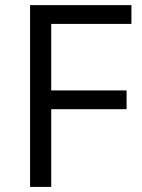

<svg xmlns="http://www.w3.org/2000/svg" viewBox="-20 -734 556 754"><path d="M181.2 0H98.1V-713.9H496.1V-640.1H181.2V-378.9H477.1V-305.2H181.2Z"/></svg>

Font: f09607729
Style: Regular
Weight: 400
Foundry: Ascender Corporation
Version: Version 1.10